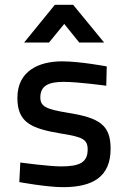

<svg xmlns="http://www.w3.org/2000/svg" viewBox="-20 -764 531 795"><path d="M422 -489C422 -489 311 -510 237 -510C142 -510 52 -471 52 -359C52 -257 108 -232 233 -211C322 -197 343 -187 343 -145C343 -91 309 -75 233 -75C182 -75 64 -91 64 -91L60 -10C60 -10 174 11 241 11C363 11 438 -31 438 -148C438 -246 393 -276 261 -297C170 -312 147 -323 147 -361C147 -410 183 -425 243 -425C305 -425 420 -409 420 -409ZM80 -588H183L246 -665L308 -588H411L283 -744H207Z"/></svg>

Font: TitilliumText22L
Style: 600 wt
Weight: 600
Designer: Campivisivi
Foundry: Campivisivi
Version: 1.000